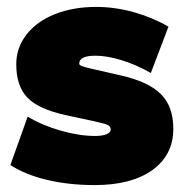

<svg xmlns="http://www.w3.org/2000/svg" viewBox="-20 -526 534 555"><path d="M10 -49 60 -189Q101 -164 155 -148.5Q209 -133 255 -133Q276 -133 288 -138Q300 -143 300 -152Q300 -161 291 -165Q282 -169 250 -176L171 -193Q92 -210 59.5 -243.5Q27 -277 27 -340Q27 -388 56.5 -426Q86 -464 138.5 -485Q191 -506 258 -506Q312 -506 366 -491Q420 -476 467 -449L416 -315Q374 -339 331.5 -352Q289 -365 256 -365Q209 -365 209 -342Q209 -338 216.5 -335Q224 -332 246 -327L329 -308Q409 -290 445 -254Q481 -218 481 -154Q481 -78 420.5 -34.5Q360 9 254 9Q179 9 116 -6Q53 -21 10 -49Z"/></svg>

Font: Nunito Sans Heavy
Style: Regular
Weight: 400
Designer: Vernon Adams
Foundry: Vernon Adams
Version: Version 2.500